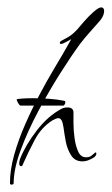

<svg xmlns="http://www.w3.org/2000/svg" viewBox="-20 -485 302 520"><path d="M11 15Q7 15 7 11Q7 -25 18.5 -66Q30 -107 48.5 -149Q67 -191 87.5 -229.5Q108 -268 126 -298Q138 -318 150 -338.5Q162 -359 173 -379Q169 -377 159.5 -371.5Q150 -366 145 -366Q142 -366 142 -369Q142 -371 145 -374Q159 -381 169 -387.5Q179 -394 189 -405Q194 -411 206.5 -425.5Q219 -440 233 -452.5Q247 -465 254 -465Q262 -465 262 -455Q262 -448 258 -440Q254 -432 249 -427Q236 -412 222.5 -397Q209 -382 196 -365Q174 -335 143.5 -287Q113 -239 84 -184.5Q55 -130 36 -78.5Q17 -27 17 11Q17 15 11 15ZM42 -40Q41 -35 37 -35Q32 -35 32 -43Q32 -46 34 -54Q49 -92 79.5 -131.5Q110 -171 146 -190Q153 -194 163 -194Q179 -194 179 -180Q179 -171 179 -151.5Q179 -132 182 -110.5Q185 -89 192 -74Q199 -59 213 -59Q223 -59 228.5 -64Q234 -69 238 -72H239Q241 -72 241 -69Q241 -64 235 -59Q229 -55 220.5 -51.5Q212 -48 203 -48Q183 -48 172.5 -64.5Q162 -81 158 -102.5Q154 -124 152 -140Q150 -154 146.5 -159.5Q143 -165 138 -165Q133 -165 122 -159Q92 -140 74 -106Q56 -72 42 -40ZM36 -199Q33 -199 29 -206Q25 -213 25 -216Q27 -217 39 -218Q51 -219 69 -219Q89 -219 111.5 -217.5Q134 -216 154 -212Q157 -211 157 -208Q157 -205 155 -202Q153 -199 152 -199Z"/></svg>

Font: Sassy Frass
Style: Regular
Weight: 400
Designer: Robert E. Leuschke
Foundry: Robert E. Leuschke
Version: Version 1.010; ttfautohint (v1.8.3)